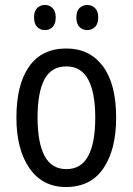

<svg xmlns="http://www.w3.org/2000/svg" viewBox="-20 -793 533 772"><path d="M447 -320Q447 -192 396 -116.5Q345 -41 245 -41Q151 -41 98.5 -116.5Q46 -192 46 -320Q46 -453 97 -525.5Q148 -598 247 -598Q340 -598 393.5 -527Q447 -456 447 -320ZM131 -320Q131 -220 159 -166.5Q187 -113 247 -113Q306 -113 334.5 -165.5Q363 -218 363 -320Q363 -421 334.5 -473.5Q306 -526 247 -526Q186 -526 158.5 -473.5Q131 -421 131 -320ZM117 -723Q117 -749 129.5 -761Q142 -773 161 -773Q179 -773 191.5 -760.5Q204 -748 204 -723Q204 -697 191.5 -684.5Q179 -672 161 -672Q142 -672 129.5 -684.5Q117 -697 117 -723ZM287 -723Q287 -749 300 -761Q313 -773 331 -773Q349 -773 362 -760.5Q375 -748 375 -723Q375 -697 362 -684.5Q349 -672 331 -672Q312 -672 299.5 -684.5Q287 -697 287 -723Z"/></svg>

Font: Noto Sans Tamil UI Condensed
Style: Regular
Weight: 400
Width: 3
Designer: Jelle Bosma - Monotype Design Team
Foundry: Monotype Imaging Inc.
Version: Version 2.004; ttfautohint (v1.8.4.7-5d5b)